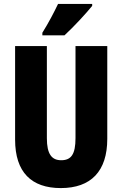

<svg xmlns="http://www.w3.org/2000/svg" viewBox="-20 -949 624 979"><path d="M450 -919V-929H276C255 -885 229 -835 196 -782V-769H309C358 -814 422 -884 450 -919ZM527 -241V-714H365V-245C365 -162 343 -132 292 -132C244 -132 219 -163 219 -244V-714H57V-237C57 -71 140 10 290 10C444 10 527 -76 527 -241Z"/></svg>

Font: Noto Sans Bengali ExtraCondensed ExtraBold
Style: Regular
Weight: 800
Width: 2
Designer: Joana Ranito - Universal Thirst; Jelle Bosma - Monotype Design Team
Foundry: Universal Thirst ehf.
Version: Version 3.000